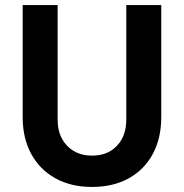

<svg xmlns="http://www.w3.org/2000/svg" viewBox="-20 -740 736 768"><path d="M347.9 7.8Q263.9 7.8 201.6 -26.8Q139.3 -61.3 105 -124.1Q70.7 -186.8 70.7 -271.3V-719.7H210.5V-261.9Q210.5 -217.8 227.9 -185.5Q245.3 -153.1 276.3 -135.3Q307.3 -117.5 347.9 -117.5Q411 -117.5 448.1 -157.2Q485.2 -196.8 485.2 -261.9V-719.7H625V-271.3Q625 -186.8 591.1 -124.1Q557.3 -61.4 495.1 -26.8Q432.9 7.8 347.9 7.8Z"/></svg>

Font: Reddit Sans
Style: Regular
Weight: 400
Designer: Stephen Hutchings
Foundry: Reddit
Version: Version 1.014